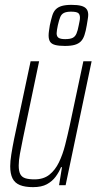

<svg xmlns="http://www.w3.org/2000/svg" viewBox="-20 -762 397 790"><path d="M116 8Q83 8 62 -0.5Q41 -9 31.5 -28Q22 -47 22 -78Q22 -98 26.5 -126.5Q31 -155 38 -190L106 -510H141L75 -195Q67 -157 62 -129Q57 -101 57 -81Q57 -58 63.5 -45.5Q70 -33 84.5 -28.5Q99 -24 122 -24Q159 -24 183 -43Q207 -62 222.5 -94Q238 -126 248 -165.5Q258 -205 267 -246L323 -510H357L250 0H223L235 -74H231Q223 -54 209 -35Q195 -16 173 -4Q151 8 116 8ZM247 -573Q222 -573 207 -577Q192 -581 186 -590.5Q180 -600 180 -616Q180 -624 181.5 -634.5Q183 -645 185 -658Q190 -681 195 -697.5Q200 -714 209.5 -723.5Q219 -733 234.5 -737.5Q250 -742 274 -742Q299 -742 314 -738Q329 -734 336 -725Q343 -716 343 -701Q343 -694 341 -682.5Q339 -671 337 -658Q333 -634 327.5 -617.5Q322 -601 312.5 -591.5Q303 -582 287.5 -577.5Q272 -573 247 -573ZM248 -601Q268 -601 278.5 -606Q289 -611 294.5 -623.5Q300 -636 304 -658Q306 -668 307.5 -675.5Q309 -683 309 -689Q309 -703 301.5 -708.5Q294 -714 272 -714Q254 -714 243.5 -709Q233 -704 228 -692Q223 -680 218 -658Q216 -648 214.5 -639.5Q213 -631 213 -625Q213 -612 221 -606.5Q229 -601 248 -601Z"/></svg>

Font: Saira ExtraCondensed Thin
Style: Italic
Weight: 250
Width: 2
Italic angle: -12°
Designer: Hector Gatti with collaboration of the Omnibus-Type team
Foundry: Omnibus-Type
Version: Version 1.101